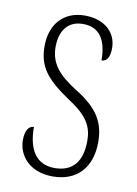

<svg xmlns="http://www.w3.org/2000/svg" viewBox="-69 -589 462 646"><g transform="rotate(10 162.5 -266.0)"><path d="M156 10C238 10 287 -43 287 -130C287 -194 263 -241 185 -289C119 -330 90 -366 90 -421C90 -472 113 -513 168 -513C223 -513 250 -475 250 -403C269 -403 278 -420 278 -450C278 -504 236 -542 169 -542C98 -542 53 -493 53 -418C53 -348 82 -310 165 -254C234 -210 250 -174 250 -128C250 -55 217 -19 157 -19C94 -19 65 -66 65 -143C49 -143 36 -128 36 -93C36 -44 73 10 156 10Z"/></g></svg>

Font: Noto Serif Devanagari ExtraCondensed ExtraLight
Style: Regular
Weight: 200
Width: 2
Designer: Universal Thirst, Indian Type Foundry and the Monotype Design Team
Foundry: Monotype Imaging Inc.
Version: Version 2.004